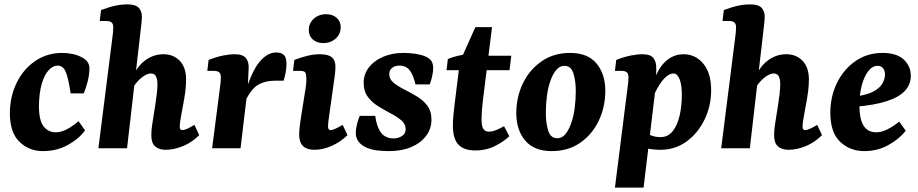

<svg xmlns="http://www.w3.org/2000/svg" viewBox="-20 -678 4200 878"><path d="M176 13Q113 13 69 -29.5Q25 -72 25 -162Q26 -238 56.5 -300Q87 -362 141 -399Q195 -436 264 -436Q289 -436 312.5 -431Q336 -426 356 -415Q373 -406 381 -393.5Q389 -381 389 -366Q389 -338 381 -306Q373 -274 363 -251H303Q293 -319 281 -348.5Q269 -378 243 -378Q222 -378 202.5 -357Q183 -336 171 -295Q159 -254 158 -194Q158 -127 179.5 -100Q201 -73 235 -73Q262 -73 290 -89Q318 -105 339 -124L369 -82Q343 -45 292 -16Q241 13 176 13Z M738 7Q707 7 689.5 -8.5Q672 -24 672 -59Q672 -81 675 -101.5Q678 -122 682 -147Q686 -171 690 -197.5Q694 -224 697 -249Q700 -274 700 -292Q700 -315 693.5 -328.5Q687 -342 670 -342Q658 -342 642 -333Q626 -324 609 -305.5Q592 -287 578 -259L568 -285Q597 -364 637.5 -397Q678 -430 727 -430Q774 -430 802.5 -399.5Q831 -369 831 -315Q831 -288 827.5 -260.5Q824 -233 819 -207Q814 -181 810 -158Q806 -137 804 -123Q802 -109 802 -98Q802 -83 814 -83Q821 -83 834.5 -88.5Q848 -94 869 -107L891 -60Q857 -26 816 -9.5Q775 7 738 7ZM430 0 493 -499Q495 -510 496.5 -527.5Q498 -545 498 -553Q498 -569 490 -575.5Q482 -582 466 -582H436L442 -632Q479 -646 507.5 -652Q536 -658 562 -658Q599 -658 614 -643Q629 -628 629 -600Q629 -592 627.5 -578.5Q626 -565 624 -546L561 0Z M950 0 985 -271Q987 -282 988.5 -297.5Q990 -313 990 -325Q990 -341 982 -347.5Q974 -354 958 -354H928L934 -404Q970 -418 1000 -424Q1030 -430 1053 -430Q1091 -430 1105 -412Q1119 -394 1117 -364L1113 -277L1080 0ZM1099 -247Q1131 -353 1167 -395.5Q1203 -438 1242 -438Q1268 -438 1279 -426Q1290 -414 1290 -386Q1290 -364 1286 -345Q1282 -326 1277 -309H1237Q1192 -309 1160 -290Q1128 -271 1101 -214Z M1418 7Q1348 7 1348 -62Q1348 -81 1351.5 -107Q1355 -133 1358 -152L1377 -271Q1379 -286 1380 -293.5Q1381 -301 1381 -312Q1381 -344 1374 -349Q1367 -354 1350 -354H1320L1326 -404Q1363 -418 1390.5 -424Q1418 -430 1443 -430Q1481 -430 1497.5 -416Q1514 -402 1514 -372Q1514 -360 1512.5 -344.5Q1511 -329 1509 -318L1485 -148Q1483 -134 1481.5 -121.5Q1480 -109 1480 -101Q1480 -83 1491 -83Q1499 -83 1513 -89Q1527 -95 1547 -107L1569 -60Q1536 -28 1496 -10.5Q1456 7 1418 7ZM1458 -481Q1429 -481 1410.5 -497.5Q1392 -514 1392 -541Q1392 -571 1414.5 -592Q1437 -613 1472 -613Q1501 -613 1519.5 -596.5Q1538 -580 1538 -554Q1538 -523 1515.5 -502Q1493 -481 1458 -481Z M1760 13Q1732 13 1706 10Q1680 7 1656 -3Q1633 -13 1620 -30Q1607 -47 1607 -69Q1607 -89 1613 -112Q1619 -135 1625 -148H1696Q1702 -99 1722 -72Q1742 -45 1780 -45Q1800 -45 1817.5 -55.5Q1835 -66 1835 -87Q1835 -111 1815.5 -127.5Q1796 -144 1767.5 -159Q1739 -174 1710.5 -191.5Q1682 -209 1662.5 -234.5Q1643 -260 1643 -299Q1643 -339 1667 -370Q1691 -401 1732.5 -418.5Q1774 -436 1825 -436Q1854 -436 1880 -432Q1906 -428 1925 -420Q1947 -410 1954 -397Q1961 -384 1961 -367Q1961 -353 1957 -333Q1953 -313 1945 -292H1880Q1870 -335 1853.5 -356.5Q1837 -378 1807 -378Q1786 -378 1773 -367.5Q1760 -357 1760 -340Q1760 -316 1779.5 -300Q1799 -284 1827.5 -269.5Q1856 -255 1885 -238Q1914 -221 1933.5 -195.5Q1953 -170 1953 -130Q1953 -89 1928.5 -56.5Q1904 -24 1860.5 -5.5Q1817 13 1760 13Z M2153 10Q2102 10 2076.5 -16.5Q2051 -43 2051 -104Q2051 -127 2053.5 -152Q2056 -177 2058 -194L2083 -396L2154 -554H2230L2188 -217Q2185 -193 2183.5 -171Q2182 -149 2182 -133Q2182 -102 2190 -89Q2198 -76 2216 -76Q2231 -76 2249.5 -83.5Q2268 -91 2285 -101L2309 -55Q2287 -33 2246 -11.5Q2205 10 2153 10ZM2022 -357 2028 -408Q2046 -416 2072.5 -422.5Q2099 -429 2127 -432L2171 -423H2318L2310 -357Z M2503 13Q2422 13 2381.5 -35.5Q2341 -84 2341 -160Q2341 -234 2371 -296.5Q2401 -359 2456.5 -397.5Q2512 -436 2587 -436Q2668 -436 2708 -387.5Q2748 -339 2748 -263Q2748 -189 2718 -126Q2688 -63 2633 -25Q2578 13 2503 13ZM2526 -46Q2549 -45 2565 -64Q2581 -83 2592 -114.5Q2603 -146 2608 -184Q2613 -222 2613 -261Q2613 -307 2602.5 -341.5Q2592 -376 2563 -377Q2541 -378 2524.5 -359Q2508 -340 2497 -308.5Q2486 -277 2481 -239Q2476 -201 2476 -162Q2476 -117 2486.5 -82Q2497 -47 2526 -46Z M3000 7Q2968 7 2937 0.5Q2906 -6 2883 -14L2919 -79Q2938 -67 2957 -59Q2976 -51 3001 -51Q3035 -51 3056.5 -78.5Q3078 -106 3088 -150Q3098 -194 3098 -243Q3098 -291 3087.5 -316.5Q3077 -342 3059 -342Q3040 -342 3018 -319.5Q2996 -297 2974 -251L2959 -258Q2974 -343 3013 -386.5Q3052 -430 3106 -430Q3160 -430 3196 -387Q3232 -344 3232 -266Q3232 -193 3201.5 -130.5Q3171 -68 3119 -30.5Q3067 7 3000 7ZM2792 180 2849 -271Q2851 -282 2852.5 -299.5Q2854 -317 2854 -325Q2854 -341 2846 -347.5Q2838 -354 2822 -354H2792L2798 -404Q2834 -418 2864 -424Q2894 -430 2917 -430Q2955 -430 2968.5 -412Q2982 -394 2981 -364L2980 -294L2923 180Z M3586 7Q3555 7 3537.5 -8.5Q3520 -24 3520 -59Q3520 -81 3523 -101.5Q3526 -122 3530 -147Q3534 -171 3538 -197.5Q3542 -224 3545 -249Q3548 -274 3548 -292Q3548 -315 3541.5 -328.5Q3535 -342 3518 -342Q3506 -342 3490 -333Q3474 -324 3457 -305.5Q3440 -287 3426 -259L3416 -285Q3445 -364 3485.5 -397Q3526 -430 3575 -430Q3622 -430 3650.5 -399.5Q3679 -369 3679 -315Q3679 -288 3675.5 -260.5Q3672 -233 3667 -207Q3662 -181 3658 -158Q3654 -137 3652 -123Q3650 -109 3650 -98Q3650 -83 3662 -83Q3669 -83 3682.5 -88.5Q3696 -94 3717 -107L3739 -60Q3705 -26 3664 -9.5Q3623 7 3586 7ZM3278 0 3341 -499Q3343 -510 3344.5 -527.5Q3346 -545 3346 -553Q3346 -569 3338 -575.5Q3330 -582 3314 -582H3284L3290 -632Q3327 -646 3355.5 -652Q3384 -658 3410 -658Q3447 -658 3462 -643Q3477 -628 3477 -600Q3477 -592 3475.5 -578.5Q3474 -565 3472 -546L3409 0Z M4016 -436Q4080 -436 4112.5 -406Q4145 -376 4145 -331Q4145 -291 4117.5 -262Q4090 -233 4034 -215Q3978 -197 3892 -190L3894 -237Q3950 -245 3978.5 -262Q4007 -279 4017 -299.5Q4027 -320 4027 -337Q4027 -355 4018 -366Q4009 -377 3993 -377Q3969 -377 3950 -352Q3931 -327 3920.5 -286.5Q3910 -246 3910 -197Q3910 -134 3929 -103.5Q3948 -73 3987 -73Q4011 -73 4038 -86.5Q4065 -100 4092 -122L4122 -80Q4094 -44 4044 -15.5Q3994 13 3932 13Q3867 13 3822 -29.5Q3777 -72 3777 -163Q3777 -236 3807 -298Q3837 -360 3891 -398Q3945 -436 4016 -436Z"/></svg>

Font: Rasa
Style: Italic
Weight: 400
Italic angle: -7.10001°
Designer: Anna Giedrys (Yrsa+Rasa design), David Brezina (Yrsa art-direction, Rasa art-direction, design)
Foundry: Rosetta Type Foundry
Version: Version 2.004